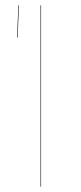

<svg xmlns="http://www.w3.org/2000/svg" viewBox="-20 -700 304 720"><path d="M134 0H132V-680H134ZM51 -680 46 -559H44L49 -680Z"/></svg>

Font: FiraGO Two
Style: Regular
Weight: 100
Designer: bBox Type
Foundry: bBox Type GmbH
Version: Version 1.001